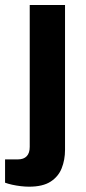

<svg xmlns="http://www.w3.org/2000/svg" viewBox="-53 -546 337 755"><path d="M61.1 188.1Q46.7 188.1 29.2 186.1Q11.7 184.1 -5.1 180.4Q-21.8 176.7 -33.1 172.4V80.8H17.3Q40.3 80.8 52.1 68.2Q63.9 55.7 63.9 31.7V-526.4H202.7V43.1Q202.7 82.8 189.5 115.8Q176.4 148.7 145.7 168.4Q115 188.1 61.1 188.1Z"/></svg>

Font: Archivo SemiBold
Style: Regular
Weight: 600
Designer: Hector Gatti
Foundry: Omnibus-Type
Version: Version 2.001